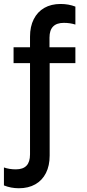

<svg xmlns="http://www.w3.org/2000/svg" viewBox="-75 -748 448 992"><path d="M-54.7 210V117.2Q-26.9 127 6.8 127Q43.9 127 62 107.9Q80.1 88.9 80.1 49.8V-421.9H-4.9V-503.9H80.1V-558.6Q80.1 -610.8 99.4 -648.9Q118.7 -687 154.1 -707.3Q189.5 -727.5 238.3 -727.5Q279.3 -727.5 314.5 -713.9V-621.1Q286.6 -629.9 254.9 -629.9Q180.7 -629.9 180.7 -553.7V-503.9H314.5V-421.9H181.6V55.7Q181.6 107.9 162.4 146Q143.1 184.1 107.4 204.3Q71.8 224.6 22.5 224.6Q-18.6 224.6 -54.7 210Z"/></svg>

Font: Wanted Sans Medium
Style: Regular
Weight: 500
Designer: Original Design by Kil Hyung-jin and Kang Hanbin, Wanted Lab, Inc; Hangeul from Source Han Sans by Jang Soo-young and Ka
Foundry: Wanted Lab, Inc.
Version: Version 1.001